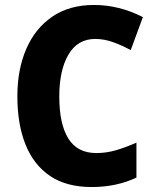

<svg xmlns="http://www.w3.org/2000/svg" viewBox="-20 -744 627 774"><path d="M364 -587Q293 -587 256 -524Q219 -461 219 -355Q219 -244 255.5 -185.5Q292 -127 368 -127Q409 -127 448 -138.5Q487 -150 530 -169V-28Q449 10 350 10Q248 10 182 -34.5Q116 -79 83 -161Q50 -243 50 -356Q50 -464 86 -547Q122 -630 191 -677Q260 -724 359 -724Q460 -724 556 -675L507 -542Q472 -561 436 -574Q400 -587 364 -587Z"/></svg>

Font: Noto Sans Telugu SemiCondensed ExtraBold
Style: Regular
Weight: 800
Width: 4
Designer: Jelle Bosma - Monotype Design Team
Foundry: Monotype Imaging Inc.
Version: Version 2.005; ttfautohint (v1.8.4.7-5d5b)